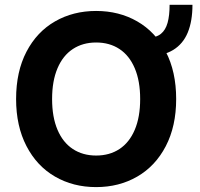

<svg xmlns="http://www.w3.org/2000/svg" viewBox="-20 -762 823 792"><path d="M591.4 -531V-606.7Q624.3 -606.7 643.7 -622.4Q663 -638 671.3 -668Q679.6 -697.9 679.6 -742.3H773.9Q773.9 -674.9 754.5 -627.8Q735.1 -580.8 694.3 -555.9Q653.6 -531 591.4 -531ZM376.5 9.8Q281.9 9.8 206.9 -33.6Q132 -76.9 89.2 -159.4Q46.4 -241.9 46.4 -353.5Q46.4 -466.6 89.2 -548.7Q132 -630.7 206.9 -673.7Q281.9 -716.8 376.5 -716.8Q471.2 -716.8 546.2 -673.7Q621.1 -630.7 663.9 -548.7Q706.7 -466.6 706.7 -353.5Q706.7 -241.4 663.9 -159.1Q621.1 -76.9 546.2 -33.6Q471.2 9.8 376.5 9.8ZM376.5 -586.7Q321.5 -586.7 280.5 -559.8Q239.5 -532.9 217.2 -480.4Q194.9 -428 194.9 -353.5Q194.9 -279 217.2 -226.6Q239.5 -174.2 280.5 -147.3Q321.5 -120.4 376.5 -120.4Q432 -120.4 472.8 -147.3Q513.6 -174.2 535.9 -226.6Q558.2 -279 558.2 -353.5Q558.2 -428 535.9 -480.4Q513.6 -532.9 472.8 -559.8Q432 -586.7 376.5 -586.7Z"/></svg>

Font: Pretendard GOV Variable
Style: Regular
Weight: 400
Designer: Base glyphs from Inter by Rasmus Andersson; Hangul glyphs from Noto Sans CJK(Source Han Sans) by Jang Soo-young and Kang
Foundry: Kil Hyung-jin
Version: Version 1.307;Glyphs 3.2 (3192)